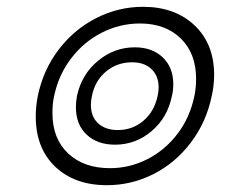

<svg xmlns="http://www.w3.org/2000/svg" viewBox="-20 -536 707 564"><path d="M85 -194Q85 -223 91 -254Q107 -331 152.5 -390.5Q198 -450 263 -483Q328 -516 400 -516Q494 -516 551.5 -461.5Q609 -407 609 -316Q609 -285 602 -254Q586 -177 540.5 -117Q495 -57 430.5 -24.5Q366 8 294 8Q199 8 142 -46.5Q85 -101 85 -194ZM551 -254Q556 -277 556 -305Q556 -379 511 -423Q466 -467 391 -467Q332 -467 279 -440Q226 -413 189 -364.5Q152 -316 139 -254Q134 -232 134 -204Q134 -129 180 -85.5Q226 -42 303 -42Q361 -42 413 -68.5Q465 -95 501.5 -143Q538 -191 551 -254ZM203 -221Q203 -236 206 -254Q220 -318 268 -357.5Q316 -397 376 -397Q427 -397 458 -367.5Q489 -338 489 -289Q489 -270 485 -254Q472 -190 425 -150.5Q378 -111 318 -111Q266 -111 234.5 -140.5Q203 -170 203 -221ZM443 -254Q446 -268 446 -279Q446 -313 425 -333Q404 -353 368 -353Q324 -353 291.5 -326Q259 -299 250 -254Q247 -241 247 -228Q247 -193 268.5 -173.5Q290 -154 326 -154Q369 -154 401 -181Q433 -208 443 -254Z"/></svg>

Font: Trirong Medium
Style: Italic
Weight: 500
Italic angle: -12°
Designer: Katatrad Team
Foundry: CadsonDemak
Version: Version 1.001